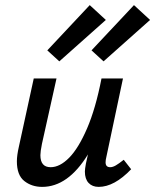

<svg xmlns="http://www.w3.org/2000/svg" viewBox="-20 -725 607 751"><path d="M493 -63Q427 6 366 6Q341 6 326.5 -9.5Q312 -25 312 -54Q312 -63 316 -85L324 -121Q246 6 145 6Q104 6 75 -17Q46 -40 46 -94Q46 -117 54 -152L112 -418H201L144 -162Q138 -132 138 -118Q138 -71 178 -71Q214 -71 250.5 -108Q287 -145 320.5 -222.5Q354 -300 377 -418H461L396 -111Q393 -99 393 -90Q393 -71 411 -71Q421 -71 433 -78Q445 -85 464 -100ZM165 -528 331 -705 394 -647 212 -485ZM338 -528 504 -705 567 -647 385 -485Z"/></svg>

Font: Ysabeau Semibold
Style: Italic
Weight: 600
Italic angle: -12°
Designer: Christian Thalmann (Catharsis Fonts)
Version: Version 0.003